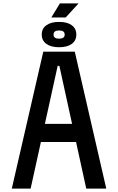

<svg xmlns="http://www.w3.org/2000/svg" viewBox="-20 -1102 690 1122"><path d="M49 0 233 -800H417L601 0H484L327 -717H317L159 0ZM168 -272V-378H482V-272ZM325 -826Q278 -826 251 -845.5Q224 -865 224 -900Q224 -935 251 -954.5Q278 -974 325 -974Q373 -974 399.5 -954.5Q426 -935 426 -900Q426 -865 399.5 -845.5Q373 -826 325 -826ZM325 -876Q358 -876 358 -900Q358 -924 325 -924Q293 -924 293 -900Q293 -876 325 -876ZM280 -1000 330 -1082H439L364 -1000Z"/></svg>

Font: Martian Mono SemiCondensed
Style: Regular
Weight: 400
Width: 4
Designer: Roman Shamin
Foundry: Evil Martians
Version: Version 1.000